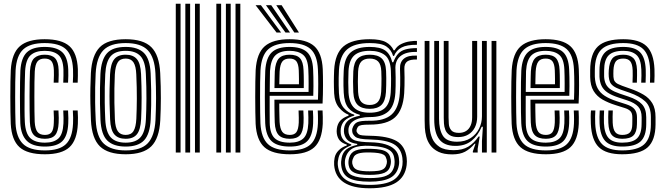

<svg xmlns="http://www.w3.org/2000/svg" viewBox="-20 -820 3572 1032"><path d="M221.5 9.2Q127.2 9.2 84.9 -28.9Q42.5 -67 37.8 -154.2Q36.8 -178 36.1 -216.9Q35.5 -255.8 35.5 -299.2Q35.5 -342.8 36.1 -381.4Q36.8 -420 38 -443.2Q43.5 -534 86.8 -571.6Q130 -609.2 219.8 -609.2Q311.2 -609.2 353 -572.1Q394.8 -535 398.5 -448.5Q399 -432.5 398.6 -412.2Q398.2 -392 397.5 -375.8H371.5Q372.5 -392.2 372.9 -411.2Q373.2 -430.2 372.5 -447.5Q369.2 -523 333.9 -555.8Q298.5 -588.5 219.8 -588.5Q142.2 -588.5 105.4 -555Q68.5 -521.5 63.8 -441.8Q62.5 -417.5 62 -378.2Q61.5 -339 61.5 -295.8Q61.5 -252.5 62.1 -215.1Q62.8 -177.8 63.5 -157Q67.2 -82.8 103.2 -47.1Q139.2 -11.5 221.5 -11.5Q299.2 -11.5 334.1 -45Q369 -78.5 372.5 -155.5Q373.2 -172 373.1 -187.2Q373 -202.5 371.5 -226.2H397.5Q398.8 -204.8 399 -189Q399.2 -173.2 398.5 -154.5Q394.5 -66.8 353.4 -28.8Q312.2 9.2 221.5 9.2ZM221.5 -32.2Q154.2 -32.2 123.4 -63.8Q92.5 -95.2 89.2 -157.8Q88.2 -179.5 87.8 -217Q87.2 -254.5 87.2 -297.5Q87.2 -340.5 87.8 -378.9Q88.2 -417.2 89.5 -440.2Q93.8 -509 124.1 -538.4Q154.5 -567.8 219.8 -567.8Q283.2 -567.8 313.6 -540.4Q344 -513 346.8 -446.8Q347.5 -431.2 347.1 -412.9Q346.8 -394.5 345.8 -375.8H320Q320.8 -395.5 321.1 -413.5Q321.5 -431.5 321 -446.2Q318.8 -503.5 293.4 -525.1Q268 -546.8 219.8 -546.8Q171 -546.8 144.9 -523.6Q118.8 -500.5 115 -438.5Q114.5 -425 113.6 -391.2Q112.8 -357.5 112.2 -315Q111.8 -272.5 111.9 -231.9Q112 -191.2 113.5 -164Q117 -101.8 143.1 -77.5Q169.2 -53.2 221.5 -53.2Q269.2 -53.2 293.8 -75.6Q318.2 -98 321 -156.8Q321.5 -171 321.5 -185.5Q321.5 -200 320 -226.2H345.8Q347.5 -199 347.4 -185.1Q347.2 -171.2 346.8 -156.2Q343.8 -89.8 314.8 -61Q285.8 -32.2 221.5 -32.2ZM221.5 -74Q181 -74 161.9 -94.2Q142.8 -114.5 140.5 -164.5Q139.8 -187 139.2 -223.9Q138.8 -260.8 138.8 -302Q138.8 -343.2 139.4 -379.5Q140 -415.8 141 -437Q144 -489.2 164.1 -507.6Q184.2 -526 219.8 -526Q258.2 -526 276 -507.1Q293.8 -488.2 295.2 -443.8Q295.8 -434 295.6 -417.2Q295.5 -400.5 294.2 -375.8H268.5Q269.5 -397.8 269.8 -415Q270 -432.2 269.5 -442.8Q268.2 -476 257 -490.6Q245.8 -505.2 219.8 -505.2Q194.2 -505.2 181.6 -489.9Q169 -474.5 166.8 -435.5Q165.8 -414 165.2 -377.4Q164.8 -340.8 164.8 -299.6Q164.8 -258.5 165.2 -222.1Q165.8 -185.8 166.5 -164.8Q168.8 -126.8 181.4 -110.8Q194 -94.8 221.5 -94.8Q247 -94.8 257.6 -109.9Q268.2 -125 269.2 -159.5Q269.8 -173.8 269.8 -185.8Q269.8 -197.8 268.2 -226.2H294.2Q295.5 -203 295.8 -186.6Q296 -170.2 295.2 -159.5Q293.2 -113.2 276.2 -93.6Q259.2 -74 221.5 -74Z M655.5 9.2Q560.8 9.2 517.1 -33.2Q473.5 -75.8 468.8 -173.8Q466.5 -222.5 465.8 -264.6Q465 -306.8 465.8 -346.4Q466.5 -386 468.5 -427Q473.8 -523 516.2 -566.1Q558.8 -609.2 655.5 -609.2Q750.5 -609.2 793.5 -566.4Q836.5 -523.5 841.2 -426.8Q844.8 -352.2 844.6 -292.9Q844.5 -233.5 841.5 -173.8Q836.2 -76 793.1 -33.4Q750 9.2 655.5 9.2ZM655.5 -11.5Q738 -11.5 774.5 -50.2Q811 -89 815.8 -175Q818.5 -234.5 818.8 -291.8Q819 -349 815.5 -425.8Q811.2 -511.2 774.5 -549.9Q737.8 -588.5 655.5 -588.5Q572.5 -588.5 535.6 -549.9Q498.8 -511.2 494.2 -425Q492.5 -388.8 491.6 -350.8Q490.8 -312.8 491.4 -269.5Q492 -226.2 494.5 -174Q498.8 -84 538.1 -47.8Q577.5 -11.5 655.5 -11.5ZM655.5 -32.2Q589.8 -32.2 556.8 -64.5Q523.8 -96.8 520 -177Q518 -220.2 517.4 -262.8Q516.8 -305.2 517.4 -345.5Q518 -385.8 519.8 -422.8Q524 -499 554.8 -533.4Q585.5 -567.8 655.5 -567.8Q721 -567.8 753.5 -535.6Q786 -503.5 789.8 -425.5Q792 -377 792.6 -334.9Q793.2 -292.8 792.6 -254.2Q792 -215.8 790 -178Q786 -99.5 754.6 -65.9Q723.2 -32.2 655.5 -32.2ZM655.5 -53.2Q709.8 -53.2 735.2 -82.1Q760.8 -111 764.2 -178.8Q766.8 -228.8 767.1 -289.5Q767.5 -350.2 764 -422.5Q761 -490.5 734.9 -518.6Q708.8 -546.8 655.5 -546.8Q600.5 -546.8 575 -518Q549.5 -489.2 545.8 -422Q544 -389.2 543.2 -351.2Q542.5 -313.2 543 -269.9Q543.5 -226.5 545.8 -177.8Q549.2 -109.2 575.6 -81.2Q602 -53.2 655.5 -53.2ZM655.5 -74Q614.8 -74 594.5 -97.8Q574.2 -121.5 571.8 -179Q569.8 -223.2 569 -263.4Q568.2 -303.5 569 -342.1Q569.8 -380.8 571.5 -420.8Q574.5 -477.2 594 -501.6Q613.5 -526 655.5 -526Q695 -526 715.2 -502.9Q735.5 -479.8 738.2 -421.8Q741.2 -354.5 741.2 -294.8Q741.2 -235 738.5 -180Q735.5 -122.8 716 -98.4Q696.5 -74 655.5 -74ZM655.5 -94.8Q684.8 -94.8 697.6 -115.6Q710.5 -136.5 712.8 -181.2Q715.2 -232.8 715.5 -290.1Q715.8 -347.5 712.5 -420.5Q710.8 -464.2 697.5 -484.8Q684.2 -505.2 655.5 -505.2Q625.8 -505.2 612.8 -484.6Q599.8 -464 597.2 -419.5Q595.5 -381 594.9 -344.1Q594.2 -307.2 594.9 -267.4Q595.5 -227.5 597.5 -180Q599.5 -134 613.4 -114.4Q627.2 -94.8 655.5 -94.8Z M1028 0V-800H1053.8V0ZM924.8 0V-800H950.5V0ZM976.2 0V-800H1002V0Z M1246 0V-800H1271.8V0ZM1142.8 0V-800H1168.5V0ZM1194.2 0V-800H1220V0Z M1538 9.2Q1443.5 9.2 1401.1 -28.9Q1358.8 -67 1354 -154.2Q1353 -178 1352.4 -216.9Q1351.8 -255.8 1351.8 -299.2Q1351.8 -342.8 1352.4 -381.4Q1353 -420 1354.2 -443.2Q1359.8 -533.8 1403.1 -571.5Q1446.5 -609.2 1536.5 -609.2Q1627.2 -609.2 1668.9 -572.2Q1710.5 -535.2 1714.8 -448.5Q1715.5 -429.5 1715.9 -407.5Q1716.2 -385.5 1716.2 -361.5Q1716.2 -337.5 1715.6 -312.6Q1715 -287.8 1713.8 -263.5H1481Q1481 -244.8 1481.2 -225.5Q1481.5 -206.2 1482 -190.2Q1482.5 -174.2 1482.8 -164.5Q1485 -127.8 1497.4 -111.2Q1509.8 -94.8 1538 -94.8Q1562.2 -94.8 1573.1 -109.6Q1584 -124.5 1585.8 -160.8Q1586.2 -170.2 1586 -187Q1585.8 -203.8 1584.8 -226.2H1610.5Q1611.8 -204.2 1612 -187Q1612.2 -169.8 1611.5 -159.5Q1609.5 -113 1592.5 -93.5Q1575.5 -74 1538 -74Q1496.5 -74 1477.8 -94.1Q1459 -114.2 1456.8 -161.5Q1456.2 -175.5 1455.9 -195.4Q1455.5 -215.2 1455.2 -238.2Q1455 -261.2 1455 -284.2H1689Q1689.8 -304.5 1690.1 -325.9Q1690.5 -347.2 1690.5 -368.5Q1690.5 -389.8 1690.1 -409.8Q1689.8 -429.8 1688.8 -447.2Q1685.2 -524 1649.5 -556.2Q1613.8 -588.5 1536.5 -588.5Q1458.5 -588.5 1421.6 -555Q1384.8 -521.5 1380 -441.8Q1378.8 -417.5 1378.2 -378.2Q1377.8 -339 1377.8 -295.9Q1377.8 -252.8 1378.4 -215.2Q1379 -177.8 1379.8 -157Q1384 -80 1419.8 -45.8Q1455.5 -11.5 1538 -11.5Q1615.5 -11.5 1650.4 -44.9Q1685.2 -78.2 1688.8 -155.5Q1689.2 -166.5 1689.2 -178.5Q1689.2 -190.5 1688.9 -202.8Q1688.5 -215 1687.8 -226.2H1713.8Q1714.5 -210.5 1715 -191.1Q1715.5 -171.8 1714.8 -154.5Q1710.5 -66.5 1669.6 -28.6Q1628.8 9.2 1538 9.2ZM1538 -32.2Q1471 -32.2 1440.1 -61Q1409.2 -89.8 1405.5 -157.8Q1404.5 -179.5 1404 -217Q1403.5 -254.5 1403.5 -297.4Q1403.5 -340.2 1404 -378.6Q1404.5 -417 1405.8 -440.2Q1410 -508.8 1440.4 -538.2Q1470.8 -567.8 1536.5 -567.8Q1599.5 -567.8 1629.8 -540.4Q1660 -513 1663 -446.5Q1664 -428.2 1664.4 -405.5Q1664.8 -382.8 1664.8 -357.2Q1664.8 -331.8 1663.8 -305H1429.5Q1429.2 -260.8 1429.4 -227Q1429.5 -193.2 1429.8 -159.8Q1430.8 -102.5 1455.6 -77.9Q1480.5 -53.2 1538 -53.2Q1585.5 -53.2 1610 -75.5Q1634.5 -97.8 1637.2 -157Q1637.8 -171.8 1637.5 -189.1Q1637.2 -206.5 1636.2 -226.2H1662Q1663 -208.5 1663.4 -190.8Q1663.8 -173 1663 -156.2Q1660 -89.5 1631.1 -60.9Q1602.2 -32.2 1538 -32.2ZM1429.8 -325.8H1638.5Q1638.8 -349.5 1638.8 -370.9Q1638.8 -392.2 1638.4 -411.2Q1638 -430.2 1637.2 -446Q1634.8 -504.5 1608.9 -525.6Q1583 -546.8 1536.5 -546.8Q1484.5 -546.8 1459.8 -522.1Q1435 -497.5 1431.2 -438.5Q1431 -426.5 1430.5 -394.9Q1430 -363.2 1429.8 -325.8ZM1455.2 -346.5Q1455.5 -362 1455.8 -378.8Q1456 -395.5 1456.4 -410.8Q1456.8 -426 1457.2 -437Q1460.2 -485.2 1478.6 -505.6Q1497 -526 1536.5 -526Q1575.5 -526 1592.6 -506.8Q1609.8 -487.5 1611.5 -443.5Q1612 -433 1612.5 -417.2Q1613 -401.5 1613 -383.1Q1613 -364.8 1612.8 -346.5ZM1481.2 -367.2H1586.8Q1587 -381.8 1586.9 -396.1Q1586.8 -410.5 1586.4 -422.8Q1586 -435 1585.8 -442.5Q1584.2 -476.2 1572.9 -490.8Q1561.5 -505.2 1536.5 -505.2Q1509.8 -505.2 1497.5 -489.4Q1485.2 -473.5 1483 -435.8Q1482.8 -427 1482.4 -416.8Q1482 -406.5 1481.8 -394.2Q1481.5 -382 1481.2 -367.2ZM1466.5 -645 1353.8 -792H1382.5L1491 -645ZM1514.5 -645 1409.5 -792H1438L1539 -645ZM1562.2 -645 1465 -792H1493.8L1587 -645Z M1966.5 192Q1877 192 1829 160.8Q1781 129.5 1776 67.5Q1775.2 57.5 1775.9 47.5Q1776.5 37.5 1778.5 28.5Q1782.8 5.5 1800.8 -12.2Q1818.8 -30 1843.8 -37.8V-43Q1819 -50.5 1806.5 -64.6Q1794 -78.8 1790.5 -102Q1789.5 -107 1789.5 -114.5Q1789.5 -122 1790.5 -128.2Q1794 -155.2 1809.4 -171.8Q1824.8 -188.2 1853.5 -198.2V-203.5Q1826.8 -213 1802.8 -241.1Q1778.8 -269.2 1776 -318.2Q1775.2 -335.5 1774.9 -350.9Q1774.5 -366.2 1774.5 -381.1Q1774.5 -396 1774.9 -411.2Q1775.2 -426.5 1776 -443.5Q1781 -532.5 1826.5 -570.9Q1872 -609.2 1967.2 -609.2Q2026.2 -609.2 2055 -593.1Q2083.8 -577 2095.8 -549.8H2101Q2114.2 -572.8 2137.1 -583.6Q2160 -594.5 2183.4 -597.6Q2206.8 -600.8 2221 -600V-579.2Q2167.5 -580 2138.6 -564.8Q2109.8 -549.5 2098 -519.5H2092.8Q2083.5 -552.2 2056.5 -570.4Q2029.5 -588.5 1967.2 -588.5Q1885 -588.5 1845.6 -554.4Q1806.2 -520.2 1801.8 -442.8Q1800.8 -420.8 1800.4 -401.4Q1800 -382 1800.4 -362.2Q1800.8 -342.5 1801.8 -319Q1804.8 -266.5 1828.2 -239.6Q1851.8 -212.8 1884.2 -203.8V-198.5Q1849.8 -188.5 1832.8 -171.9Q1815.8 -155.2 1811.8 -129Q1810.8 -122.2 1810.9 -115.1Q1811 -108 1811.8 -101.2Q1814.8 -80.8 1827.6 -66.9Q1840.5 -53 1868 -44V-38.8Q1837 -27.2 1821 -11Q1805 5.2 1799.5 28.2Q1797 38 1796 47.8Q1795 57.5 1795.8 67.2Q1801.8 123.8 1843 148.8Q1884.2 173.8 1966.5 173.8Q2051 173.8 2092.6 148.9Q2134.2 124 2143 67.5Q2144.2 58.8 2144.1 48.8Q2144 38.8 2142.8 28.5Q2135.8 -23.2 2095.5 -45.8Q2055.2 -68.2 1971.2 -70.2Q1935.5 -71 1916.8 -74.6Q1898 -78.2 1889.8 -84.9Q1881.5 -91.5 1876.5 -101.2Q1873.8 -106.8 1873 -115.4Q1872.2 -124 1874 -129.2Q1882 -154.8 1900.1 -163.1Q1918.2 -171.5 1967.2 -171Q2046.5 -169.8 2085.2 -204.8Q2124 -239.8 2129 -318.8Q2130.5 -340.5 2131 -361.4Q2131.5 -382.2 2131.2 -404Q2131 -425.8 2130 -450.2Q2128.5 -486.2 2151.2 -504.9Q2174 -523.5 2221 -521V-500.2Q2184.8 -501.2 2168.5 -489.4Q2152.2 -477.5 2153.5 -448.2Q2154.2 -425.2 2154.5 -403.5Q2154.8 -381.8 2154.2 -360.6Q2153.8 -339.5 2152.5 -318.2Q2146.2 -228.8 2103.5 -189.5Q2060.8 -150.2 1967.2 -150.2Q1938.5 -150.2 1924.6 -147.9Q1910.8 -145.5 1905.5 -139.9Q1900.2 -134.2 1897 -123.8Q1896.2 -122 1896.2 -117.5Q1896.2 -113 1898.2 -109.8Q1902.5 -102.2 1908 -98.1Q1913.5 -94 1927.6 -92.4Q1941.8 -90.8 1971.5 -90.2Q2065.5 -88.5 2111.8 -61.8Q2158 -35 2165.8 28.5Q2167 38.5 2167 48.1Q2167 57.8 2165.8 67.5Q2158 130.2 2109.4 161.1Q2060.8 192 1966.5 192ZM1966.5 137.2Q2017.2 137.2 2044.8 128.8Q2072.2 120.2 2084.2 104.5Q2096.2 88.8 2100 67.5Q2101.2 60.5 2101.1 50.5Q2101 40.5 2098.8 28Q2095.5 5.2 2080.1 -7.9Q2064.8 -21 2037.8 -27.5Q2010.8 -34 1971.5 -36Q1911 -39.5 1879.6 -24.5Q1848.2 -9.5 1837.2 28.5Q1834.2 37.8 1833.8 47.8Q1833.2 57.8 1834.8 68Q1840 107.8 1872.5 122.5Q1905 137.2 1966.5 137.2ZM1966.5 120Q1909.2 120 1883.9 107.9Q1858.5 95.8 1854 67.8Q1852.2 58 1853 47.4Q1853.8 36.8 1856.5 28.2Q1864.8 -0.5 1891.2 -11Q1917.8 -21.5 1972.5 -20.2Q2005.5 -19.5 2027.5 -15Q2049.5 -10.5 2061.9 -0.1Q2074.2 10.2 2078.2 28.2Q2081.2 38.2 2081.2 48Q2081.2 57.8 2079 67.2Q2072.8 97 2047 108.5Q2021.2 120 1966.5 120ZM1966.5 100.8Q1993.2 100.8 2011.6 98.2Q2030 95.8 2040.9 88.5Q2051.8 81.2 2056 67.8Q2060 58 2059.8 48.2Q2059.5 38.5 2055 28.5Q2051.8 17.2 2041.2 11.2Q2030.8 5.2 2013.4 2.8Q1996 0.2 1971.5 -0.5Q1926.2 -1.8 1905.4 5.4Q1884.5 12.5 1879.5 27.8Q1874 37.8 1873.1 48.1Q1872.2 58.5 1876 67.8Q1881.8 87 1902.6 93.9Q1923.5 100.8 1966.5 100.8ZM1966.5 156.5Q1890.2 156.5 1854.8 136.6Q1819.2 116.8 1814 68.5Q1813 58 1813.6 48.4Q1814.2 38.8 1816.5 28.2Q1822 -0.5 1841.6 -16.8Q1861.2 -33 1900 -41.2V-46.5Q1868.5 -51 1852.2 -63.8Q1836 -76.5 1830 -101.8Q1828.8 -108.5 1828.5 -114.4Q1828.2 -120.2 1829.2 -129Q1832.5 -157 1853.2 -173.8Q1874 -190.5 1914 -198V-203Q1874.2 -213.2 1852.4 -240Q1830.5 -266.8 1827.5 -321.5Q1826.5 -340.2 1826.1 -358.8Q1825.8 -377.2 1826.1 -397.2Q1826.5 -417.2 1827.5 -440.5Q1831.2 -509.2 1865.1 -538.5Q1899 -567.8 1967.2 -567.8Q2023.2 -567.8 2050.5 -548.6Q2077.8 -529.5 2088.5 -485.2H2093.8Q2104.5 -513.5 2119.4 -530.2Q2134.2 -547 2158.5 -554.1Q2182.8 -561.2 2221 -561.5V-540.8Q2162.2 -542.8 2132.2 -518.1Q2102.2 -493.5 2105.5 -445.8Q2106.5 -427 2106.6 -403.9Q2106.8 -380.8 2106.5 -358.9Q2106.2 -337 2105.2 -322Q2100.5 -248.8 2065.6 -219.4Q2030.8 -190 1967.2 -190.8Q1942.8 -191.2 1918.5 -185.6Q1894.2 -180 1876.8 -167.5Q1859.2 -155 1854.2 -134Q1852.5 -127 1852.8 -117.8Q1853 -108.5 1854.5 -102.5Q1862.2 -73.5 1889.1 -64.9Q1916 -56.2 1971.8 -55.2Q2019 -54.2 2051.4 -44.4Q2083.8 -34.5 2102 -16.2Q2120.2 2 2123.8 28.5Q2125.5 39.2 2125.6 49Q2125.8 58.8 2124 67.8Q2115.8 115 2077.9 135.8Q2040 156.5 1966.5 156.5ZM1967.2 -214.2Q2021.8 -214.2 2049 -239.4Q2076.2 -264.5 2080.2 -323.5Q2081.2 -339.8 2081.6 -358.5Q2082 -377.2 2082 -397.8Q2082 -418.2 2081 -439.5Q2078.2 -501.2 2048.5 -524Q2018.8 -546.8 1967.2 -546.8Q1911.5 -546.8 1884 -522Q1856.5 -497.2 1853.2 -439Q1851.8 -408.8 1851.9 -379Q1852 -349.2 1853.2 -322.8Q1856.5 -266.2 1884 -240.2Q1911.5 -214.2 1967.2 -214.2ZM1967.2 -235Q1925.5 -235 1903.6 -255.2Q1881.8 -275.5 1879 -324.2Q1877.5 -353.2 1877.6 -381.5Q1877.8 -409.8 1879 -437Q1881.8 -485.8 1903.4 -505.9Q1925 -526 1967.2 -526Q2010.2 -526 2031.6 -506Q2053 -486 2055.2 -438.5Q2056.2 -419.2 2056.2 -400.1Q2056.2 -381 2055.9 -362.2Q2055.5 -343.5 2054.5 -324.8Q2051.2 -276 2029.8 -255.5Q2008.2 -235 1967.2 -235ZM1967.2 -255.8Q1995.2 -255.8 2010.6 -271.6Q2026 -287.5 2028.8 -327Q2029.8 -344.5 2030.1 -362.1Q2030.5 -379.8 2030.5 -398.4Q2030.5 -417 2029.5 -437.2Q2027.8 -474.5 2012.2 -489.9Q1996.8 -505.2 1967.2 -505.2Q1937.8 -505.2 1922.4 -489.5Q1907 -473.8 1904.8 -436Q1903.5 -408.2 1903.5 -381.1Q1903.5 -354 1904.8 -325.8Q1907 -287.5 1922.6 -271.6Q1938.2 -255.8 1967.2 -255.8Z M2410.5 9.8Q2365.2 9.8 2337 -3.9Q2308.8 -17.5 2293.1 -39Q2277.5 -60.5 2271.1 -85.2Q2264.8 -110 2263.6 -133Q2262.5 -156 2262.5 -171.8V-600H2288.2V-176.8Q2288.2 -158 2290.2 -130.4Q2292.2 -102.8 2303.5 -75.9Q2314.8 -49 2341.8 -30.9Q2368.8 -12.8 2419 -12.8Q2464.8 -12.8 2496.1 -31.2Q2527.5 -49.8 2552.2 -86H2558.5L2547.5 -19.8V0H2521.8L2521.5 -6.5L2535.8 -47.5H2531Q2506.8 -18.8 2479.5 -4.5Q2452.2 9.8 2410.5 9.8ZM2622.2 0V-600H2648V0ZM2442.5 -83.2Q2412 -83.2 2396 -94.4Q2380 -105.5 2373.6 -122.2Q2367.2 -139 2366.2 -156.6Q2365.2 -174.2 2365.2 -186.8V-600H2391V-188.2Q2391 -172.5 2392.5 -153.2Q2394 -134 2405.5 -119.9Q2417 -105.8 2446.5 -105.8Q2468.8 -105.8 2484.8 -115.6Q2500.8 -125.5 2509.2 -144.2Q2517.8 -163 2517.8 -189.8V-600H2544.8V-192.5Q2544.8 -159.8 2532.4 -135.1Q2520 -110.5 2497.1 -96.9Q2474.2 -83.2 2442.5 -83.2ZM2426.5 -35.8Q2367 -36.2 2340.5 -71.8Q2314 -107.2 2314 -178.5V-600H2339.8V-181.8Q2339.8 -124.2 2360 -91.2Q2380.2 -58.2 2436.2 -58.2Q2479.8 -58.2 2509.6 -77.8Q2539.5 -97.2 2555 -128.5Q2570.5 -159.8 2570.5 -194.8V-600H2596.5V0H2570.5V-62L2575.5 -138.8H2569.2Q2549 -90.8 2514.2 -63Q2479.5 -35.2 2426.5 -35.8Z M2914.2 9.2Q2819.8 9.2 2777.4 -28.9Q2735 -67 2730.2 -154.2Q2729.2 -178 2728.6 -216.9Q2728 -255.8 2728 -299.2Q2728 -342.8 2728.6 -381.4Q2729.2 -420 2730.5 -443.2Q2736 -533.8 2779.4 -571.5Q2822.8 -609.2 2912.8 -609.2Q3003.5 -609.2 3045.1 -572.2Q3086.8 -535.2 3091 -448.5Q3091.8 -429.5 3092.1 -407.5Q3092.5 -385.5 3092.5 -361.5Q3092.5 -337.5 3091.9 -312.6Q3091.2 -287.8 3090 -263.5H2857.2Q2857.2 -244.8 2857.5 -225.5Q2857.8 -206.2 2858.2 -190.2Q2858.8 -174.2 2859 -164.5Q2861.2 -127.8 2873.6 -111.2Q2886 -94.8 2914.2 -94.8Q2938.5 -94.8 2949.4 -109.6Q2960.2 -124.5 2962 -160.8Q2962.5 -170.2 2962.2 -187Q2962 -203.8 2961 -226.2H2986.8Q2988 -204.2 2988.2 -187Q2988.5 -169.8 2987.8 -159.5Q2985.8 -113 2968.8 -93.5Q2951.8 -74 2914.2 -74Q2872.8 -74 2854 -94.1Q2835.2 -114.2 2833 -161.5Q2832.5 -175.5 2832.1 -195.4Q2831.8 -215.2 2831.5 -238.2Q2831.2 -261.2 2831.2 -284.2H3065.2Q3066 -304.5 3066.4 -325.9Q3066.8 -347.2 3066.8 -368.5Q3066.8 -389.8 3066.4 -409.8Q3066 -429.8 3065 -447.2Q3061.5 -524 3025.8 -556.2Q2990 -588.5 2912.8 -588.5Q2834.8 -588.5 2797.9 -555Q2761 -521.5 2756.2 -441.8Q2755 -417.5 2754.5 -378.2Q2754 -339 2754 -295.9Q2754 -252.8 2754.6 -215.2Q2755.2 -177.8 2756 -157Q2760.2 -80 2796 -45.8Q2831.8 -11.5 2914.2 -11.5Q2991.8 -11.5 3026.6 -44.9Q3061.5 -78.2 3065 -155.5Q3065.5 -166.5 3065.5 -178.5Q3065.5 -190.5 3065.1 -202.8Q3064.8 -215 3064 -226.2H3090Q3090.8 -210.5 3091.2 -191.1Q3091.8 -171.8 3091 -154.5Q3086.8 -66.5 3045.9 -28.6Q3005 9.2 2914.2 9.2ZM2914.2 -32.2Q2847.2 -32.2 2816.4 -61Q2785.5 -89.8 2781.8 -157.8Q2780.8 -179.5 2780.2 -217Q2779.8 -254.5 2779.8 -297.4Q2779.8 -340.2 2780.2 -378.6Q2780.8 -417 2782 -440.2Q2786.2 -508.8 2816.6 -538.2Q2847 -567.8 2912.8 -567.8Q2975.8 -567.8 3006 -540.4Q3036.2 -513 3039.2 -446.5Q3040.2 -428.2 3040.6 -405.5Q3041 -382.8 3041 -357.2Q3041 -331.8 3040 -305H2805.8Q2805.5 -260.8 2805.6 -227Q2805.8 -193.2 2806 -159.8Q2807 -102.5 2831.9 -77.9Q2856.8 -53.2 2914.2 -53.2Q2961.8 -53.2 2986.2 -75.5Q3010.8 -97.8 3013.5 -157Q3014 -171.8 3013.8 -189.1Q3013.5 -206.5 3012.5 -226.2H3038.2Q3039.2 -208.5 3039.6 -190.8Q3040 -173 3039.2 -156.2Q3036.2 -89.5 3007.4 -60.9Q2978.5 -32.2 2914.2 -32.2ZM2806 -325.8H3014.8Q3015 -349.5 3015 -370.9Q3015 -392.2 3014.6 -411.2Q3014.2 -430.2 3013.5 -446Q3011 -504.5 2985.1 -525.6Q2959.2 -546.8 2912.8 -546.8Q2860.8 -546.8 2836 -522.1Q2811.2 -497.5 2807.5 -438.5Q2807.2 -426.5 2806.8 -394.9Q2806.2 -363.2 2806 -325.8ZM2831.5 -346.5Q2831.8 -362 2832 -378.8Q2832.2 -395.5 2832.6 -410.8Q2833 -426 2833.5 -437Q2836.5 -485.2 2854.9 -505.6Q2873.2 -526 2912.8 -526Q2951.8 -526 2968.9 -506.8Q2986 -487.5 2987.8 -443.5Q2988.2 -433 2988.8 -417.2Q2989.2 -401.5 2989.2 -383.1Q2989.2 -364.8 2989 -346.5ZM2857.5 -367.2H2963Q2963.2 -381.8 2963.1 -396.1Q2963 -410.5 2962.6 -422.8Q2962.2 -435 2962 -442.5Q2960.5 -476.2 2949.1 -490.8Q2937.8 -505.2 2912.8 -505.2Q2886 -505.2 2873.8 -489.4Q2861.5 -473.5 2859.2 -435.8Q2859 -427 2858.6 -416.8Q2858.2 -406.5 2858 -394.2Q2857.8 -382 2857.5 -367.2Z M3324.2 9.2Q3238 9.2 3198.9 -28.8Q3159.8 -66.8 3155.8 -154.5Q3155 -172 3155 -191.8Q3155 -211.5 3156.5 -226.2H3180Q3178.8 -212.2 3178.6 -193Q3178.5 -173.8 3179.2 -156Q3182.8 -78.5 3216.4 -45Q3250 -11.5 3324.2 -11.5Q3406.8 -11.5 3442.4 -44.1Q3478 -76.8 3478.5 -151.2Q3478.5 -157.8 3478.5 -164.1Q3478.5 -170.5 3478.5 -177Q3478.5 -183.5 3478.5 -190Q3478.5 -247.2 3447.9 -275.2Q3417.2 -303.2 3363.2 -322L3316.8 -338Q3291 -347.2 3277.5 -357.1Q3264 -367 3258.8 -379.1Q3253.5 -391.2 3252.2 -407Q3251.2 -414.5 3251.5 -423.9Q3251.8 -433.2 3252.2 -442.5Q3255.2 -487.2 3271.9 -506.6Q3288.5 -526 3330.2 -526Q3364.2 -526 3383.1 -508.6Q3402 -491.2 3404 -443.8Q3404.5 -432.5 3404.1 -414.2Q3403.8 -396 3403.2 -375.5H3379.8Q3380.5 -395 3380.8 -412.5Q3381 -430 3380.5 -442.8Q3379.2 -476.2 3367.4 -490.8Q3355.5 -505.2 3330.2 -505.2Q3302 -505.2 3290.5 -490.8Q3279 -476.2 3277.2 -442.5Q3276.8 -432.8 3276.8 -424.1Q3276.8 -415.5 3277.2 -407Q3278.2 -391.5 3284.1 -382.9Q3290 -374.2 3300.2 -369.1Q3310.5 -364 3324.2 -358.8L3369.2 -342.8Q3408 -329.2 3438.2 -311.6Q3468.5 -294 3486 -265.5Q3503.5 -237 3503.5 -190Q3503.5 -183.2 3503.5 -176.9Q3503.5 -170.5 3503.5 -164.1Q3503.5 -157.8 3503.5 -151.2Q3502.8 -66 3461.6 -28.4Q3420.5 9.2 3324.2 9.2ZM3324.2 -32.2Q3261.8 -32.2 3233.8 -61.5Q3205.8 -90.8 3202.8 -157Q3202.2 -171.8 3202.2 -191Q3202.2 -210.2 3203.5 -226.2H3227Q3226 -210.2 3225.9 -191.4Q3225.8 -172.5 3226.2 -158.2Q3228.8 -102 3251.6 -77.6Q3274.5 -53.2 3324.2 -53.2Q3380.5 -53.2 3404.2 -76.4Q3428 -99.5 3428.5 -151.2Q3428.8 -161.8 3428.8 -171Q3428.8 -180.2 3428.8 -190Q3428.8 -226.2 3410.2 -246.8Q3391.8 -267.2 3351.2 -280.5L3302.5 -296.5Q3267.2 -308.2 3245.8 -322.6Q3224.2 -337 3214 -357.2Q3203.8 -377.5 3202.2 -406.8Q3202 -416.5 3202.1 -425.5Q3202.2 -434.5 3202.2 -442.8Q3202.5 -509.2 3232.1 -538.5Q3261.8 -567.8 3330.2 -567.8Q3391.8 -567.8 3419.9 -539.6Q3448 -511.5 3450.8 -446.8Q3451.2 -432 3451.1 -414.9Q3451 -397.8 3450 -375.5H3426.5Q3427.5 -397 3427.8 -413.5Q3428 -430 3427.2 -446.2Q3425 -503.5 3400.5 -525.1Q3376 -546.8 3330.2 -546.8Q3275.2 -546.8 3251.4 -522.5Q3227.5 -498.2 3227.2 -442.8Q3227.2 -434 3227.1 -425Q3227 -416 3227.2 -406.8Q3228.8 -383 3237.4 -366.5Q3246 -350 3263.6 -338.5Q3281.2 -327 3309.8 -317.2L3357.2 -301.2Q3407 -284.8 3430.2 -260.1Q3453.5 -235.5 3453.5 -190Q3453.5 -180.2 3453.6 -170.5Q3453.8 -160.8 3453.5 -151.2Q3453 -88 3423.4 -60.1Q3393.8 -32.2 3324.2 -32.2ZM3324.2 -74Q3286.8 -74 3269.2 -93.6Q3251.8 -113.2 3249.8 -159.2Q3249.2 -172.8 3249.2 -190.9Q3249.2 -209 3250.2 -226.2H3273.8Q3272.8 -210.2 3272.8 -192.8Q3272.8 -175.2 3273.2 -161Q3274.8 -125.2 3286.8 -110Q3298.8 -94.8 3324.2 -94.8Q3353.5 -94.8 3365.9 -108.2Q3378.2 -121.8 3378.5 -151.5Q3378.8 -161.8 3378.8 -171Q3378.8 -180.2 3378.8 -190Q3378.8 -212.2 3368.2 -222.8Q3357.8 -233.2 3339.2 -239L3288 -255.2Q3249.8 -267.2 3219.1 -284.5Q3188.5 -301.8 3170.6 -330.9Q3152.8 -360 3152.2 -406.8Q3152.2 -416.8 3152.2 -425.9Q3152.2 -435 3152.2 -442.8Q3152.8 -531.8 3193.8 -570.5Q3234.8 -609.2 3330.2 -609.2Q3416.2 -609.2 3455.1 -572Q3494 -534.8 3497.8 -448.5Q3498.5 -432 3498.2 -412.6Q3498 -393.2 3497 -375.5H3473.5Q3474.2 -391.2 3474.6 -411.1Q3475 -431 3474.2 -447.2Q3471 -523 3437.5 -555.8Q3404 -588.5 3330.2 -588.5Q3248.2 -588.5 3212.9 -554.5Q3177.5 -520.5 3177.2 -442.8Q3177.2 -434 3177.1 -425Q3177 -416 3177.2 -406.8Q3179 -370.2 3192 -345.8Q3205 -321.2 3230.6 -304.9Q3256.2 -288.5 3295.2 -275.8L3345.2 -259.8Q3378.5 -249 3391.1 -232.5Q3403.8 -216 3403.8 -190Q3403.8 -183.5 3403.8 -177.2Q3403.8 -171 3403.8 -164.8Q3403.8 -158.5 3403.5 -151.5Q3403 -110.2 3384.9 -92.1Q3366.8 -74 3324.2 -74Z"/></svg>

Font: Big Shoulders Inline Display Thin ExtraBold
Style: Regular
Weight: 800
Version: Version 2.002